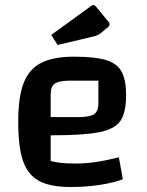

<svg xmlns="http://www.w3.org/2000/svg" viewBox="-20 -738 588 769"><path d="M456 -108 472 -20Q431 -5 376.5 3Q322 11 263 11Q182 11 137 -13Q92 -37 72.5 -92.5Q53 -148 53 -250Q53 -349 74.5 -405Q96 -461 144.5 -486Q193 -511 277 -511Q360 -511 404.5 -497.5Q449 -484 467 -451Q485 -418 485 -357Q485 -287 462.5 -254Q440 -221 377.5 -208.5Q315 -196 183 -196V-93Q220 -83 282 -83Q323 -83 363.5 -89Q404 -95 456 -108ZM183 -361V-269H293Q339 -269 356.5 -280.5Q374 -292 374 -324V-415H263Q217 -415 200 -403.5Q183 -392 183 -361ZM185 -598 345 -714Q350 -718 354 -718Q359 -718 364 -712L412 -654Q419 -646 419 -641Q419 -635 411 -628L382 -604Q373 -597 359 -593L211 -558Z"/></svg>

Font: Changa Medium
Style: Regular
Weight: 500
Designer: Eduardo Rodriguez Tunni
Foundry: Eduardo Rodriguez Tunni
Version: Version 2.002; ttfautohint (v1.5) -l 8 -r 50 -G 150 -x 14 -H